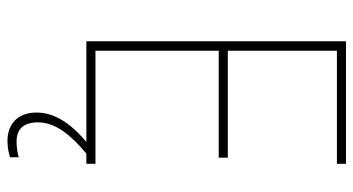

<svg xmlns="http://www.w3.org/2000/svg" viewBox="-242 -512 971 528"><g transform="rotate(90 244.0 -248.5)"><path d="M317 133C317 83 355 40 403 0H431V-25H120V-364H414V-389H120V-689H431V-714H94V0H371C317 45 290 90 290 137C290 190 323 217 368 217C387 217 403 213 413 210V186C404 189 386 192 370 192C334 192 317 171 317 133Z"/></g></svg>

Font: Noto Sans Malayalam SemiCondensed Thin
Style: Regular
Weight: 100
Width: 4
Designer: Jelle Bosma - Monotype Design Team
Foundry: Monotype Imaging Inc.
Version: Version 2.104